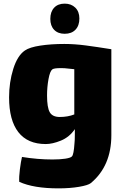

<svg xmlns="http://www.w3.org/2000/svg" viewBox="-20 -764 681 1057"><path d="M593 -493V-20Q593 150 480 244Q465 256 415 264.5Q365 273 302 273Q165 273 86 237Q84 211 89.5 168Q95 125 101 100Q187 114 269 114Q311 114 340 109.5Q369 105 376 97Q386 87 390 25Q392 9 392 -23V-53Q362 -9 315.5 10Q269 29 232 29Q132 29 81 -36.5Q30 -102 30 -228Q30 -311 53 -384.5Q76 -458 117 -486Q143 -504 202 -513Q261 -522 334 -522Q390 -522 451 -514Q512 -506 593 -493ZM389 -134V-383Q376 -385 350 -387Q338 -389 314 -389Q277 -389 268 -382Q255 -372 247 -328.5Q239 -285 239 -238Q239 -172 254 -146Q269 -120 309 -120Q353 -120 389 -134ZM336 -578Q299 -578 278 -600Q257 -622 257 -660Q257 -699 278 -721.5Q299 -744 336 -744Q372 -744 394.5 -722Q417 -700 417 -662Q417 -623 395.5 -600.5Q374 -578 336 -578Z"/></svg>

Font: Lalezar
Style: Regular
Weight: 400
Designer: Borna Izadpanah
Foundry: Borna Izadpanah
Version: Version 1.003;November 28, 2018;FontCreator 11.5.0.2421 64-b